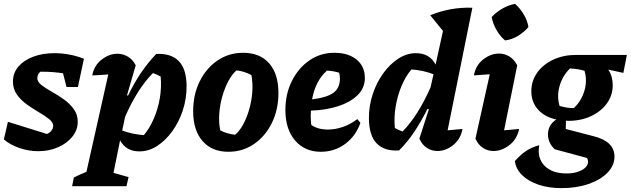

<svg xmlns="http://www.w3.org/2000/svg" viewBox="-21 -773 3262 993"><path d="M-1 -52 20 -143 222 -80Q236 -86 245 -97.5Q254 -109 254 -122Q254 -140 233 -157Q212 -174 181 -192Q150 -210 119 -232Q88 -254 67 -283Q46 -312 46 -351Q46 -396 74.5 -429Q103 -462 151.5 -480Q200 -498 261 -498Q298 -498 336.5 -491Q375 -484 413 -469L382 -323H323L305 -394Q254 -402 200 -402Q194 -402 187 -402Q172 -387 172 -368Q172 -350 193 -333.5Q214 -317 245.5 -299.5Q277 -282 308 -260Q339 -238 360 -209.5Q381 -181 381 -143Q381 -101 353.5 -66.5Q326 -32 279.5 -11.5Q233 9 176 9Q128 9 79.5 -7.5Q31 -24 -1 -52Z M352 190 361 145Q399 126 426 116L539 -388Q518 -386 497.5 -385Q477 -384 456 -383Q466 -435 505 -465Q544 -495 586 -495Q615 -495 640.5 -480Q666 -465 681 -435L636 -281L641 -278Q671 -341 707 -394.5Q743 -448 787 -494Q864 -498 904 -456.5Q944 -415 944 -326Q944 -261 924 -201Q904 -141 869.5 -93.5Q835 -46 791.5 -18Q748 10 700 10Q631 10 600 -47L566 121L644 143L633 190ZM611 -98Q661 -79 723 -74Q753 -110 774.5 -159.5Q796 -209 805.5 -265Q815 -321 810 -377Q789 -389 770 -395Q690 -315 626 -169Z M1160 12Q1075 12 1026.5 -43.5Q978 -99 978 -198Q978 -284 1012 -352.5Q1046 -421 1104.5 -460.5Q1163 -500 1237 -500Q1323 -500 1371 -445.5Q1419 -391 1419 -292Q1419 -206 1385 -137Q1351 -68 1292.5 -28Q1234 12 1160 12ZM1195 -76Q1218 -95 1237 -130Q1256 -165 1268.5 -209.5Q1281 -254 1284 -299.5Q1287 -345 1279 -385Q1241 -405 1202 -409Q1179 -389 1160 -353.5Q1141 -318 1128.5 -273.5Q1116 -229 1113 -183.5Q1110 -138 1118 -99Q1151 -81 1195 -76Z M1638 12Q1555 12 1505 -46.5Q1455 -105 1455 -204Q1455 -287 1488.5 -354Q1522 -421 1579 -460.5Q1636 -500 1709 -500Q1780 -500 1823 -465Q1866 -430 1866 -370Q1866 -317 1827.5 -280Q1789 -243 1725.5 -223Q1662 -203 1587 -201Q1586 -187 1586 -171Q1586 -149 1589 -127Q1622 -103 1676 -103Q1712 -103 1751 -116Q1790 -129 1827 -157L1843 -138Q1819 -69 1764 -28.5Q1709 12 1638 12ZM1737 -366Q1737 -381 1733 -397Q1703 -406 1670 -408Q1640 -381 1621 -344.5Q1602 -308 1593 -259Q1671 -269 1704 -293.5Q1737 -318 1737 -366Z M2354 -752H2355V-751ZM2043 5Q1967 10 1927 -31.5Q1887 -73 1887 -163Q1887 -227 1907 -287Q1927 -347 1961.5 -394.5Q1996 -442 2039.5 -470Q2083 -498 2130 -498Q2201 -498 2232 -439L2270 -613L2204 -694Q2309 -737 2422 -733L2294 -99Q2334 -103 2371 -106Q2361 -53 2322.5 -22.5Q2284 8 2241 8Q2212 8 2187 -8Q2162 -24 2148 -56L2197 -208L2190 -210Q2159 -148 2123.5 -94Q2088 -40 2043 5ZM2021 -111Q2042 -99 2061 -93Q2141 -174 2206 -322L2221 -389Q2170 -409 2107 -414Q2077 -379 2056 -329Q2035 -279 2025.5 -223Q2016 -167 2021 -111Z M2664 -106Q2653 -53 2613.5 -22.5Q2574 8 2531 8Q2502 8 2477 -8Q2452 -24 2438 -56L2512 -389Q2490 -387 2470.5 -386Q2451 -385 2430 -383Q2439 -435 2478 -465.5Q2517 -496 2560 -496Q2589 -496 2614 -480.5Q2639 -465 2654 -435L2586 -99Q2626 -102 2664 -106ZM2643 -753Q2669 -730 2688 -698Q2707 -666 2712 -633Q2690 -607 2658 -587.5Q2626 -568 2591 -564Q2566 -585 2547 -617.5Q2528 -650 2522 -685Q2545 -710 2577 -728.5Q2609 -747 2643 -753Z M2918 -148Q2912 -148 2906 -149L2905 -106L3051 -68Q3157 -41 3157 37Q3157 83 3121 120Q3085 157 3023 178.5Q2961 200 2883 200Q2816 200 2763.5 182Q2711 164 2679 132.5Q2647 101 2642 60Q2672 26 2701 7Q2730 -12 2768 -22Q2756 44 2795 84Q2834 124 2909 124Q2948 124 2976 112.5Q3004 101 3015 83Q3026 65 3015 44L2848 -1Q2830 -18 2821.5 -37.5Q2813 -57 2813 -77Q2813 -127 2856 -155Q2796 -168 2761.5 -206.5Q2727 -245 2727 -301Q2727 -355 2757.5 -397.5Q2788 -440 2840.5 -464.5Q2893 -489 2958 -489H3221L3203 -396L3125 -413Q3148 -378 3148 -333Q3148 -280 3118 -238.5Q3088 -197 3036 -172.5Q2984 -148 2918 -148ZM2947 -214Q2986 -251 3001.5 -303.5Q3017 -356 3002 -407Q2985 -412 2966.5 -415Q2948 -418 2927 -419Q2889 -382 2873.5 -329.5Q2858 -277 2873 -225Q2916 -213 2947 -214Z"/></svg>

Font: Piazzolla
Style: Bold Italic
Weight: 700
Italic angle: -11.3°
Designer: Juan Pablo del Peral
Foundry: Huerta Tipografica
Version: Version 1.330